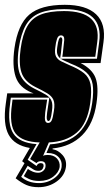

<svg xmlns="http://www.w3.org/2000/svg" viewBox="-28 -612 452 798"><path d="M132 166Q103 166 82 157Q61 148 37 129L74 66L64 58L96 3Q32 -8 8 -52Q-16 -96 -4 -181L2 -224H112L104 -227Q52 -248 37 -293Q22 -338 32 -411Q46 -510 93.5 -551Q141 -592 241 -592Q330 -592 371.5 -552.5Q413 -513 402 -436L390 -350H307Q355 -325 369 -288.5Q383 -252 373 -183Q361 -98 314 -50.5Q267 -3 191 5L190 8Q214 12 232 32.5Q250 53 246 82Q241 118 208 142Q175 166 132 166ZM134 149Q169 149 196.5 129.5Q224 110 228 82Q231 57 215 40.5Q199 24 171 24H165L180 -12Q331 -21 355 -183Q362 -232 357 -262Q352 -292 330.5 -311.5Q309 -331 265 -348Q252 -354 242 -358.5Q232 -363 224 -368H222V-370Q214 -376 210.5 -386.5Q207 -397 210 -416Q213 -439 216.5 -448Q220 -457 224 -457Q231 -457 231 -445Q230 -435 228.5 -422Q227 -409 225 -390L222 -370L224 -368H375L384 -436Q404 -574 239 -574Q177 -574 138.5 -558.5Q100 -543 79.5 -507.5Q59 -472 50 -411Q40 -342 54.5 -304.5Q69 -267 114 -244Q145 -229 162.5 -218.5Q180 -208 186 -193Q192 -178 188 -151Q185 -126 181.5 -117.5Q178 -109 173 -109Q169 -109 167 -116Q165 -123 168 -145L177 -206H17L14 -181Q2 -96 27.5 -57Q53 -18 124 -13L87 52L124 78Q129 66 141 66Q155 66 153 80Q149 98 132 98Q119 98 109.5 91.5Q100 85 87 77L60 123Q74 136 93 142.5Q112 149 134 149ZM135 140Q109 140 92.5 132Q76 124 71 120L88 90Q94 95 106 100.5Q118 106 131 106Q142 106 151 98.5Q160 91 161 81Q164 58 142 58Q129 58 124 66L97 49L137 -20Q65 -22 37 -57Q9 -92 22 -181L24 -198H168L160 -145Q157 -119 160 -110Q163 -101 172 -101Q182 -101 187 -112Q192 -123 196 -151Q201 -181 194 -197Q187 -213 168 -224.5Q149 -236 118 -251Q73 -274 61 -311.5Q49 -349 58 -411Q66 -469 85.5 -503Q105 -537 141.5 -551.5Q178 -566 238 -566Q395 -566 376 -436L368 -376H231L233 -390Q235 -409 236.5 -422.5Q238 -436 239 -446Q240 -465 225 -465Q214 -465 209 -450.5Q204 -436 202 -416Q198 -390 205 -377Q212 -364 226.5 -357Q241 -350 261 -341Q300 -325 321 -308Q342 -291 348 -262.5Q354 -234 347 -183Q335 -98 290.5 -60.5Q246 -23 175 -20L151 36Q154 34 158.5 33Q163 32 170 32Q195 32 208.5 46.5Q222 61 220 82Q216 105 193 122.5Q170 140 135 140Z"/></svg>

Font: Alumni Sans Collegiate One SC
Style: Italic
Weight: 400
Italic angle: -8°
Designer: Robert E. Leuschke
Foundry: Robert E. Leuschke
Version: Version 1.100